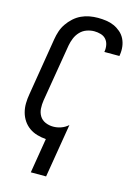

<svg xmlns="http://www.w3.org/2000/svg" viewBox="-140 -816 780 1104"><g transform="rotate(15 250.0 -264.0)"><path d="M158 215 192 8Q165 6 139 -1.5Q113 -9 92 -24Q71 -39 56.5 -60.5Q42 -82 35 -108Q28 -134 28.5 -161.5Q29 -189 34 -217L90 -559Q94 -584 102 -608Q110 -632 125 -654Q140 -676 160 -694Q180 -712 203.5 -723Q227 -734 252 -738.5Q277 -743 302 -743Q327 -743 351.5 -739.5Q376 -736 397.5 -726.5Q419 -717 437 -701.5Q455 -686 465.5 -665Q476 -644 479 -619.5Q482 -595 478 -570L477 -563H387L388 -567Q391 -587 387 -606Q383 -625 371 -638.5Q359 -652 340 -657.5Q321 -663 301 -663Q279 -663 256.5 -655Q234 -647 217.5 -629.5Q201 -612 192 -590Q183 -568 179 -546L122 -204Q118 -179 119.5 -154.5Q121 -130 133 -110.5Q145 -91 167 -81.5Q189 -72 214 -72Q237 -72 260 -80Q283 -88 302 -105L249 215Z"/></g></svg>

Font: Iosevka SS18 Medium
Style: Italic
Weight: 500
Italic angle: -9°
Monospace: yes
Designer: Belleve Invis
Foundry: Belleve Invis
Version: Version 25.1.1; ttfautohint (v1.8.4)